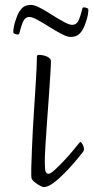

<svg xmlns="http://www.w3.org/2000/svg" viewBox="-20 -747 379 780"><path d="M158 13Q154 13 146.5 9.5Q139 6 131 0.5Q123 -5 117 -10.5Q111 -16 109 -20Q107 -25 107 -35.5Q107 -46 107 -63Q108 -95 109.5 -136Q111 -177 113.5 -222Q116 -267 119 -311.5Q122 -356 124.5 -396.5Q127 -437 128.5 -468Q130 -499 130 -516Q130 -520 131.5 -522Q133 -524 138 -524Q149 -524 160.5 -521Q172 -518 179.5 -512Q187 -506 187 -497Q187 -483 184.5 -444.5Q182 -406 178.5 -355Q175 -304 171 -251.5Q167 -199 164.5 -155.5Q162 -112 162 -89Q162 -58 165.5 -49.5Q169 -41 178 -41Q185 -41 201.5 -56Q218 -71 238 -92Q258 -113 275 -133.5Q292 -154 300 -164Q302 -166 303.5 -168Q305 -170 307 -170Q310 -170 315.5 -160.5Q321 -151 321 -141Q321 -134 318 -131Q306 -115 285.5 -91Q265 -67 241.5 -43Q218 -19 196 -3Q174 13 158 13ZM266 -597Q253 -597 230 -609Q207 -621 181 -637.5Q155 -654 133 -666Q111 -678 99 -678Q84 -678 76 -663.5Q68 -649 59 -613Q58 -607 53 -607Q46 -607 40 -609.5Q34 -612 34 -616Q34 -635 42 -660.5Q50 -686 58 -699Q69 -716 80 -721.5Q91 -727 107 -727Q120 -727 143 -715Q166 -703 191.5 -686.5Q217 -670 239.5 -658Q262 -646 273 -646Q289 -646 297 -660Q305 -674 314 -710Q315 -717 320 -717Q327 -717 333 -714.5Q339 -712 339 -708Q339 -689 331 -663.5Q323 -638 315 -625Q304 -608 293 -602.5Q282 -597 266 -597Z"/></svg>

Font: Briem Hand Thin
Style: Regular
Weight: 100
Designer: Gunnlaugur SE Briem, Eben Sorkin
Foundry: Sorkin Type Co.
Version: Version 1.003